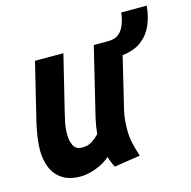

<svg xmlns="http://www.w3.org/2000/svg" viewBox="-97 -728 830 836"><g transform="rotate(-15 318.0 -310.0)"><path d="M167 12Q115 12 83.5 -9.5Q52 -31 38 -66Q24 -101 24 -143Q24 -173 29 -204.5Q34 -236 41 -267L104 -526H232L171 -276Q167 -261 161.5 -234Q156 -207 156 -179Q156 -151 166.5 -129.5Q177 -108 206 -108Q232 -108 250 -120Q268 -132 283 -147Q285 -167 287.5 -182Q290 -197 294 -216L369 -526H433Q465 -526 482.5 -541Q500 -556 509 -580Q518 -604 521 -632H636Q632 -585 615 -546Q598 -507 565 -482Q532 -457 479 -451L422 -214Q418 -195 416 -174.5Q414 -154 414 -131Q414 -99 421 -68.5Q428 -38 438 -9L320 9Q316 1 309.5 -14.5Q303 -30 301 -40Q276 -17 237.5 -2.5Q199 12 167 12Z"/></g></svg>

Font: Ubuntu Sans Mono
Style: Italic
Weight: 400
Italic angle: -13.5°
Monospace: yes
Designer: Dalton Maag Ltd
Foundry: Dalton Maag Ltd
Version: Version 1.006